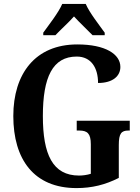

<svg xmlns="http://www.w3.org/2000/svg" viewBox="-20 -951 714 981"><path d="M201 -784V-771H263C287 -797 331 -836 358 -867C384 -838 431 -794 453 -771H515V-784C488 -822 437 -886 418 -931H298C279 -886 228 -822 201 -784ZM371 10C450 10 518 -7 587 -42V-210C587 -269 600 -284 636 -284H643V-334H372V-284H385C426 -284 444 -269 444 -214V-63C425 -57 403 -54 384 -54C249 -54 199 -162 199 -358C199 -557 249 -662 372 -662C446 -662 481 -604 481 -527C557 -527 595 -563 595 -609C595 -674 519 -724 375 -724C160 -724 48 -574 48 -358C48 -137 153 10 371 10Z"/></svg>

Font: Noto Serif Condensed
Style: Bold
Weight: 700
Width: 3
Designer: Monotype Design Team
Foundry: Monotype Imaging Inc.
Version: Version 2.015